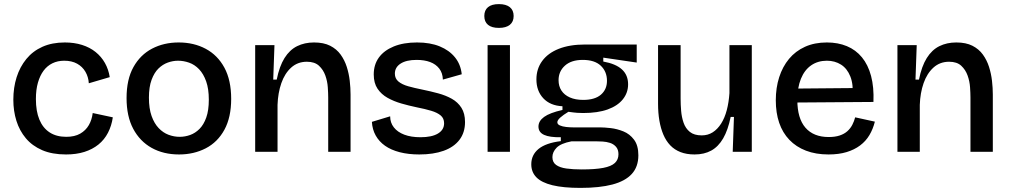

<svg xmlns="http://www.w3.org/2000/svg" viewBox="-20 -740 4925 936"><path d="M302 13Q234 13 185.5 -8Q137 -29 106 -66Q75 -103 60 -151Q45 -199 45 -254Q45 -313 61 -363.5Q77 -414 108.5 -452.5Q140 -491 187 -512Q234 -533 296 -533Q342 -533 380 -521Q418 -509 446 -486.5Q474 -464 491.5 -433Q509 -402 515 -364L413 -334Q411 -365 396.5 -390Q382 -415 356 -429.5Q330 -444 293 -444Q261 -444 235.5 -431.5Q210 -419 192.5 -395.5Q175 -372 165 -337.5Q155 -303 155 -257Q155 -198 172 -157Q189 -116 222 -94.5Q255 -73 303 -73Q344 -73 371 -88.5Q398 -104 413 -130Q428 -156 432 -189L530 -168Q524 -127 506.5 -93Q489 -59 460 -35.5Q431 -12 391.5 0.5Q352 13 302 13Z M853 13Q777 13 719.5 -19Q662 -51 629.5 -112Q597 -173 597 -262Q597 -353 630.5 -413Q664 -473 721.5 -503Q779 -533 851 -533Q925 -533 983 -502Q1041 -471 1074 -410Q1107 -349 1107 -258Q1107 -168 1074 -107.5Q1041 -47 983 -17Q925 13 853 13ZM856 -73Q882 -73 907 -82Q932 -91 952.5 -111.5Q973 -132 985.5 -167Q998 -202 998 -254Q998 -307 985 -343.5Q972 -380 950.5 -402.5Q929 -425 902 -434.5Q875 -444 848 -444Q823 -444 798 -435Q773 -426 752.5 -406Q732 -386 719 -351Q706 -316 706 -264Q706 -211 719 -174.5Q732 -138 753.5 -115.5Q775 -93 801.5 -83Q828 -73 856 -73Z M1224 0V-315V-520H1318L1312 -352H1329Q1342 -417 1367 -457Q1392 -497 1428.5 -515Q1465 -533 1511 -533Q1558 -533 1589.5 -517Q1621 -501 1640.5 -474Q1660 -447 1670.5 -414Q1681 -381 1685 -346Q1689 -311 1689 -279V0H1580V-265Q1580 -285 1578 -314.5Q1576 -344 1566 -372Q1556 -400 1535 -419.5Q1514 -439 1476 -439Q1431 -439 1399.5 -410.5Q1368 -382 1351.5 -334.5Q1335 -287 1333 -229V0Z M2024 13Q1971 13 1928.5 2Q1886 -9 1857 -29.5Q1828 -50 1811.5 -79.5Q1795 -109 1793 -146L1882 -173Q1882 -142 1900 -119Q1918 -96 1951 -83.5Q1984 -71 2030 -71Q2085 -71 2115 -89Q2145 -107 2145 -139Q2145 -163 2128.5 -177Q2112 -191 2082 -200Q2052 -209 2011 -217Q1973 -225 1936.5 -235.5Q1900 -246 1869.5 -263Q1839 -280 1820.5 -307.5Q1802 -335 1802 -377Q1802 -425 1827 -459.5Q1852 -494 1899.5 -513.5Q1947 -533 2013 -533Q2077 -533 2123.5 -514Q2170 -495 2198 -460.5Q2226 -426 2231 -378L2139 -352Q2138 -384 2121.5 -405.5Q2105 -427 2077 -437.5Q2049 -448 2011 -448Q1961 -448 1933 -430Q1905 -412 1905 -381Q1905 -357 1922.5 -342.5Q1940 -328 1970 -319.5Q2000 -311 2040 -303Q2079 -295 2116 -285Q2153 -275 2182.5 -258.5Q2212 -242 2229.5 -214.5Q2247 -187 2247 -145Q2247 -94 2220 -58.5Q2193 -23 2143 -5Q2093 13 2024 13Z M2357 0V-520H2466V0ZM2412 -604Q2377 -604 2359 -619Q2341 -634 2341 -662Q2341 -690 2359 -705Q2377 -720 2412 -720Q2447 -720 2465.5 -705Q2484 -690 2484 -662Q2484 -634 2465.5 -619Q2447 -604 2412 -604Z M2810 176Q2726 176 2673 163Q2620 150 2595 124.5Q2570 99 2570 61Q2570 15 2605.5 -14Q2641 -43 2714 -52V-71Q2660 -70 2632.5 -82.5Q2605 -95 2605 -123Q2605 -150 2632.5 -170Q2660 -190 2722 -204V-222Q2662 -225 2628.5 -261Q2595 -297 2595 -353Q2595 -404 2623 -442.5Q2651 -481 2704 -502Q2757 -523 2832 -523H3084V-435L2921 -459V-440Q2982 -429 3012 -401.5Q3042 -374 3042 -329Q3042 -288 3016.5 -256Q2991 -224 2942.5 -206.5Q2894 -189 2823 -189Q2809 -189 2794 -190Q2779 -191 2751 -195Q2726 -180 2711.5 -167Q2697 -154 2697 -144Q2697 -134 2709.5 -128.5Q2722 -123 2740 -121Q2758 -119 2775 -119H2906Q2926 -119 2957 -115.5Q2988 -112 3019 -99.5Q3050 -87 3071 -59Q3092 -31 3092 17Q3092 73 3060 108Q3028 143 2965.5 159.5Q2903 176 2810 176ZM2816 86Q2881 86 2920.5 78.5Q2960 71 2977.5 54.5Q2995 38 2995 12Q2995 -11 2983 -24.5Q2971 -38 2953.5 -43.5Q2936 -49 2918 -50Q2900 -51 2887 -51H2766Q2714 -41 2693.5 -20Q2673 1 2673 26Q2673 51 2691 64Q2709 77 2741 81.5Q2773 86 2816 86ZM2823 -253Q2880 -253 2909.5 -278.5Q2939 -304 2939 -346Q2939 -391 2909 -419.5Q2879 -448 2821 -448Q2765 -448 2734 -420Q2703 -392 2703 -349Q2703 -320 2717 -298.5Q2731 -277 2758 -265Q2785 -253 2823 -253Z M3366 13Q3327 13 3297.5 1.5Q3268 -10 3247.5 -31.5Q3227 -53 3214 -83.5Q3201 -114 3194.5 -152Q3188 -190 3188 -234V-520H3298V-259Q3298 -231 3300.5 -200Q3303 -169 3312.5 -141.5Q3322 -114 3343 -97Q3364 -80 3401 -80Q3431 -80 3454.5 -95Q3478 -110 3495.5 -137.5Q3513 -165 3523 -203Q3533 -241 3536 -286V-520H3645V-219V0H3552L3558 -170H3542Q3529 -106 3505.5 -65.5Q3482 -25 3447.5 -6Q3413 13 3366 13Z M4019 13Q3957 13 3909 -5.5Q3861 -24 3828 -58.5Q3795 -93 3778.5 -141.5Q3762 -190 3762 -251Q3762 -312 3778.5 -363.5Q3795 -415 3826.5 -453Q3858 -491 3904.5 -512Q3951 -533 4011 -533Q4065 -533 4108.5 -515Q4152 -497 4182 -460.5Q4212 -424 4226.5 -369.5Q4241 -315 4238 -243L3831 -240V-308L4172 -311L4136 -270Q4141 -328 4125.5 -367Q4110 -406 4080 -425Q4050 -444 4011 -444Q3967 -444 3934.5 -421.5Q3902 -399 3884.5 -356Q3867 -313 3867 -253Q3867 -163 3906.5 -117.5Q3946 -72 4020 -72Q4051 -72 4073.5 -79.5Q4096 -87 4111 -100.5Q4126 -114 4135 -131.5Q4144 -149 4149 -168L4245 -147Q4236 -111 4218.5 -81.5Q4201 -52 4173 -31Q4145 -10 4107 1.5Q4069 13 4019 13Z M4355 0V-315V-520H4449L4443 -352H4460Q4473 -417 4498 -457Q4523 -497 4559.5 -515Q4596 -533 4642 -533Q4689 -533 4720.5 -517Q4752 -501 4771.5 -474Q4791 -447 4801.5 -414Q4812 -381 4816 -346Q4820 -311 4820 -279V0H4711V-265Q4711 -285 4709 -314.5Q4707 -344 4697 -372Q4687 -400 4666 -419.5Q4645 -439 4607 -439Q4562 -439 4530.5 -410.5Q4499 -382 4482.5 -334.5Q4466 -287 4464 -229V0Z"/></svg>

Font: Bricolage Grotesque 48pt Condensed ExtraBold Medium
Style: Regular
Weight: 500
Version: Version 1.000;gftools[0.9.30]